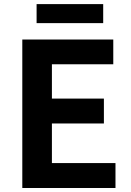

<svg xmlns="http://www.w3.org/2000/svg" viewBox="-20 -938 655 958"><path d="M91.3 0H556.2V-124.3H239V-321.9H498.4V-446.1H239V-617.3H545.2V-740.8H91.3ZM162.6 -822.6H494.9V-917.5H162.6Z"/></svg>

Font: Source Han Sans JP VF
Style: Regular
Weight: 250
Designer: Ryoko NISHIZUKA 西塚涼子 (kana, bopomofo & ideographs); Paul D. Hunt (Latin, Greek & Cyrillic); Sandoll Communications 산돌커뮤니
Foundry: Adobe
Version: Version 2.004;hotconv 1.0.118;makeotfexe 2.5.65603